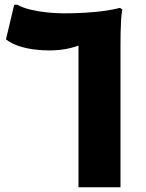

<svg xmlns="http://www.w3.org/2000/svg" viewBox="-20 -786 612 806"><path d="M309.5 0V-666.5L336.2 -607.7Q315.4 -594.4 275.6 -584.3Q235.9 -574.3 184.7 -574.3Q157.9 -574.3 125.5 -578.1Q93.1 -582 61.4 -592Q29.8 -602.1 5 -620.5L39.6 -766.2H52.6Q75.6 -753.2 109.6 -745.2Q143.7 -737.1 180.2 -733.6Q216.8 -730 244.8 -730Q313.7 -730 375.8 -735.5Q437.8 -741 483.8 -753L493.8 -746Q489.8 -728 488.3 -701.5Q486.8 -675 486.3 -647.5Q485.8 -620 485.8 -600V0Z"/></svg>

Font: Kufam
Style: Regular
Weight: 400
Designer: Wael Morcos, Artur Schmal
Foundry: Original Type
Version: Version 1.301; ttfautohint (v1.8.3)